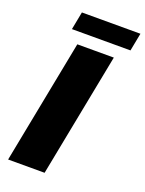

<svg xmlns="http://www.w3.org/2000/svg" viewBox="-164 -970 792 1048"><g transform="rotate(20 232.0 -446.0)"><path d="M160 -720H372L232 0H20ZM124 -892H464L444 -788H104Z"/></g></svg>

Font: Kufam Black
Style: Italic
Weight: 900
Italic angle: -11°
Designer: Artur Schmal
Foundry: Original Type
Version: Version 1.301; ttfautohint (v1.8.3)